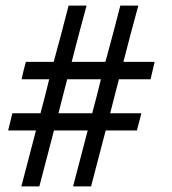

<svg xmlns="http://www.w3.org/2000/svg" viewBox="-20 -663 611 683"><path d="M240 0Q253 -51 266 -99.5Q279 -148 292 -199H172Q159 -148 146 -99.5Q133 -51 120 0H56Q69 -51 82 -99.5Q95 -148 108 -199H9L24 -260H124Q132 -291 140 -321Q148 -351 155 -381H57Q60 -397 64 -412.5Q68 -428 72 -443H171Q185 -493 198 -543Q211 -593 224 -643H288Q274 -593 261 -543Q248 -493 235 -443H355Q369 -493 382 -543Q395 -593 408 -643H472Q458 -593 445 -543Q432 -493 419 -443H530Q527 -428 523 -412.5Q519 -397 516 -381H403Q395 -351 387.5 -321Q380 -291 372 -260H483L467 -199H356Q343 -148 330 -99.5Q317 -51 304 0ZM219 -381Q211 -351 203.5 -321Q196 -291 188 -260H308Q316 -291 324 -321Q332 -351 339 -381Z"/></svg>

Font: Josefin Slab SemiBold
Style: Italic
Weight: 600
Italic angle: -12°
Designer: Santiago Orozco
Foundry: Typemade
Version: Version 2.000